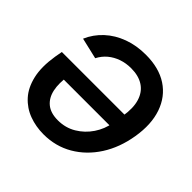

<svg xmlns="http://www.w3.org/2000/svg" viewBox="-148 -695 841 841"><g transform="rotate(45 272.5 -275.0)"><path d="M299.8 -557.1Q381.3 -557.1 435.1 -521.7Q488.8 -486.3 511 -422.1Q533.2 -357.9 519 -272.5Q505.4 -189.5 465.1 -126.7Q424.8 -64 364.3 -28.6Q303.7 6.8 229 6.8Q181.2 6.8 139.2 -8.8Q97.2 -24.4 67.1 -57.6Q37.1 -90.8 24.9 -143.3Q12.7 -195.8 24.4 -269.5L30.8 -305.2H464.8L451.7 -225.6H71.8L125.5 -250Q117.2 -199.7 125.2 -161.6Q133.3 -123.5 159.2 -102.3Q185.1 -81.1 230 -81.1Q276.9 -81.1 314.7 -103.8Q352.5 -126.5 377.2 -163.3Q401.9 -200.2 408.7 -242.7L417.5 -296.9Q426.8 -352.5 415 -391.1Q403.3 -429.7 372.8 -449.7Q342.3 -469.7 295.9 -469.7Q264.2 -469.7 236.8 -460.2Q209.5 -450.7 188.2 -433.1Q167 -415.5 153.3 -389.2L55.2 -412.1Q74.2 -456.1 109.6 -488.8Q145 -521.5 193.4 -539.3Q241.7 -557.1 299.8 -557.1Z"/></g></svg>

Font: Inter Tight Medium
Style: Italic
Weight: 500
Italic angle: -9.39999°
Designer: Rasmus Andersson
Foundry: rsms
Version: Version 3.004